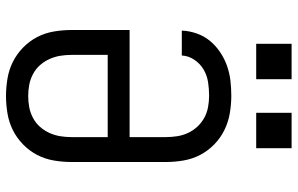

<svg xmlns="http://www.w3.org/2000/svg" viewBox="-196 -788 992 640"><g transform="rotate(90 300.0 -468.0)"><path d="M300 8Q271 8 241.5 3Q212 -2 186 -15Q160 -28 138.5 -49Q117 -70 103.5 -96Q90 -122 85 -151.5Q80 -181 80 -210V-404H437V-525Q437 -544 434 -563Q431 -582 423 -599Q415 -616 402 -630Q389 -644 372.5 -653Q356 -662 337 -665.5Q318 -669 299 -669Q276 -669 253.5 -665.5Q231 -662 211.5 -650.5Q192 -639 179 -619.5Q166 -600 165 -578H82Q83 -603 91.5 -627.5Q100 -652 116 -671.5Q132 -691 153.5 -705.5Q175 -720 199 -728.5Q223 -737 248 -740Q273 -743 299 -743Q328 -743 357.5 -738Q387 -733 413.5 -720Q440 -707 461.5 -686Q483 -665 496.5 -639Q510 -613 515 -583.5Q520 -554 520 -525V-210Q520 -181 515 -151.5Q510 -122 496.5 -96Q483 -70 461.5 -49Q440 -28 414 -15Q388 -2 358.5 3Q329 8 300 8ZM300 -66Q319 -66 337.5 -69.5Q356 -73 373 -82Q390 -91 402.5 -105Q415 -119 423 -136.5Q431 -154 434 -172.5Q437 -191 437 -210V-331H163V-210Q163 -191 166 -172.5Q169 -154 177 -136.5Q185 -119 197.5 -105Q210 -91 227 -82Q244 -73 262.5 -69.5Q281 -66 300 -66ZM356 -826V-944H474V-826ZM126 -826V-944H244V-826Z"/></g></svg>

Font: Nova
Style: Regular
Weight: 400
Monospace: yes
Designer: Belleve Invis
Foundry: Belleve Invis
Version: Version 24.1.4; ttfautohint (v1.8.4)